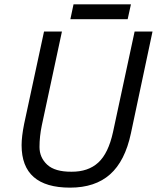

<svg xmlns="http://www.w3.org/2000/svg" viewBox="-20 -860 727 890"><path d="M304.7 9.8Q80.1 9.8 80.1 -187Q80.1 -226.6 91.8 -285.2L184.1 -713.9H267.1L173.8 -278.8Q163.1 -227.5 163.1 -178.7Q163.1 -129.9 198.7 -96.7Q234.4 -63.5 311.5 -64Q388.7 -63.5 435.5 -106.4Q482.4 -149.4 503.9 -248L604 -713.9H687L586.9 -242.2Q559.6 -113.3 490.2 -51.8Q420.9 9.8 304.7 9.8ZM320.8 -839.8H586.9L571.8 -771H306.2Z"/></svg>

Font: OpenSans-Italic
Style: Italic
Weight: 400
Italic angle: -12°
Foundry: Ascender Corporation
Version: Version 1.10